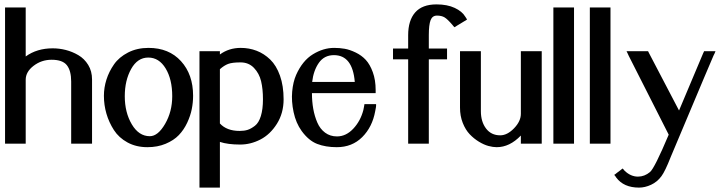

<svg xmlns="http://www.w3.org/2000/svg" viewBox="-20 -654 3297 874"><path d="M399 0H391H384H319H312H304V-7V-15V-283Q304 -332 284.5 -357Q265 -382 215 -382Q169 -382 133 -354.5Q97 -327 97 -291V-15V-8V0H90H82H18H10H3V-8V-15V-605V-612V-620H10H18H82H90H97V-612V-605V-397Q148 -434 220 -434Q250 -434 279.5 -426.5Q309 -419 336.5 -403Q364 -387 381.5 -358.5Q399 -330 399 -292V-14V-7Z M651 16Q600 16 560.5 -5.5Q521 -27 498.5 -62Q476 -97 464.5 -136.5Q453 -176 453 -218Q453 -255 464.5 -291.5Q476 -328 499 -361Q522 -394 563 -415Q604 -436 656 -436Q749 -436 804 -375.5Q859 -315 859 -218Q859 -188 853 -157.5Q847 -127 832 -95Q817 -63 794 -39Q771 -15 734 0.5Q697 16 651 16ZM764 -216Q764 -293 734 -342.5Q704 -392 655 -392Q606 -392 577 -340Q548 -288 548 -216Q548 -142 580 -88Q612 -34 662 -34Q699 -34 731.5 -90Q764 -146 764 -216Z M981 -92Q1012 -58 1071 -58Q1092 -58 1107.5 -63Q1123 -68 1140.5 -81.5Q1158 -95 1167.5 -126Q1177 -157 1177 -202Q1177 -249 1168.5 -284.5Q1160 -320 1136 -345Q1112 -370 1075 -370Q1037 -370 1018.5 -363Q1000 -356 981 -339ZM981 -414V-406Q1022 -436 1076 -436Q1114 -436 1148 -423Q1182 -410 1210 -383Q1238 -356 1254.5 -309.5Q1271 -263 1271 -202Q1271 -139 1240.5 -90.5Q1210 -42 1165.5 -19Q1121 4 1073 4Q1017 4 981 -8V185V192V200H974H966H903H895H888V192V185V-406V-414V-421H895H903H966H974H981Z M1401 -281H1595Q1585 -403 1500 -403Q1456 -403 1431.5 -368Q1407 -333 1401 -281ZM1639 -180H1645H1651H1676H1684H1692V-172L1691 -164Q1690 -157 1688 -148Q1675 -76 1629 -30Q1583 16 1513 16Q1462 16 1423.5 1Q1385 -14 1353 -58Q1327 -94 1316.5 -143.5Q1306 -193 1310 -237Q1314 -281 1328 -313Q1357 -378 1404.5 -407Q1452 -436 1501 -436Q1526 -436 1549 -432Q1572 -428 1599 -415Q1626 -402 1645 -381.5Q1664 -361 1677 -325.5Q1690 -290 1690 -244V-237V-230H1683H1675H1400Q1400 -192 1406 -158.5Q1412 -125 1424.5 -96Q1437 -67 1460 -50Q1483 -33 1514 -33Q1555 -33 1588 -68Q1621 -103 1634 -153Q1634 -156 1637 -168L1638 -174Z M2049 -530 2044 -535 2040 -540Q2017 -567 2003.5 -575Q1990 -583 1969 -583Q1948 -583 1940 -562Q1932 -541 1932 -494V-433H2000H2008H2015V-426V-418V-414V-399V-384H2008H2000H1932V-15V-8V0H1925H1917H1853H1845H1838V-7V-15V-384H1784H1776H1769V-399V-414V-418V-426V-433H1776H1784H1838V-494Q1838 -561 1870 -597.5Q1902 -634 1967 -634Q2016 -634 2050 -618Q2084 -602 2098 -578L2102 -572L2106 -565L2100 -561L2093 -557L2060 -537L2054 -533Z M2446 -421V-414V-406V-15V-8V0H2438H2431H2366H2359H2351V-8V-15V-37Q2300 16 2241 16Q2224 16 2203.5 10.5Q2183 5 2160 -9Q2137 -23 2118 -43Q2099 -63 2086.5 -94.5Q2074 -126 2074 -164V-406V-414V-421H2082H2089H2154H2161H2169V-414V-406V-148Q2169 -100 2192.5 -69Q2216 -38 2257 -38Q2289 -38 2320 -70Q2351 -102 2351 -136V-406V-414V-421H2359H2366H2431H2438Z M2499 0V-8V-15V-605V-612V-620H2506H2514H2578H2586H2593V-612V-605V-15V-8V0H2586H2578H2514H2506Z M2665 0V-8V-15V-605V-612V-620H2672H2680H2744H2752H2759V-612V-605V-15V-8V0H2752H2744H2680H2672Z M3033 61Q3008 125 2991 148Q2972 174 2944 187Q2916 200 2889 200Q2819 200 2785 154L2781 148L2776 142L2782 138L2788 133L2804 121L2809 117L2814 113L2819 118L2823 123Q2851 150 2884 150Q2914 150 2939 129Q2960 111 3024 -41L2842 -400L2837 -411L2832 -421H2844H2856H2921H2925H2930L2932 -417L2934 -413L3071 -151L3181 -412L3183 -416L3185 -421H3190H3195H3215H3226H3237L3233 -411L3228 -401Q3193 -320 3185 -300Q3044 35 3033 61Z"/></svg>

Font: Loyal Sans
Style: Boldv1
Weight: 700
Version: Version 001.000